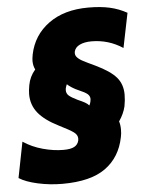

<svg xmlns="http://www.w3.org/2000/svg" viewBox="-114 -761 745 979"><g transform="rotate(-5 258.5 -272.0)"><path d="M-55 121 -19 -62Q26 -32 81 -17Q136 -2 186 -2Q223 -2 241.5 -12Q260 -22 265 -43Q266 -47 266 -53Q266 -72 247 -86Q228 -100 172 -128Q102 -163 69 -204Q36 -245 36 -300Q36 -319 41 -346Q49 -390 78 -423Q68 -443 68 -468Q68 -479 72 -501Q92 -598 171.5 -656Q251 -714 375 -714Q438 -714 484.5 -703.5Q531 -693 572 -670L536 -493Q463 -541 376 -541Q340 -541 316 -529.5Q292 -518 287 -496Q284 -480 293.5 -468.5Q303 -457 321.5 -447Q340 -437 387 -415Q460 -380 490.5 -344.5Q521 -309 521 -256Q521 -227 515 -196Q506 -158 481 -122Q487 -104 487 -79Q487 -58 483 -41Q463 60 387 115Q311 170 166 170Q102 170 40.5 156.5Q-21 143 -55 121ZM344 -235Q346 -245 346 -248Q346 -264 333.5 -274.5Q321 -285 290 -298Q273 -305 256.5 -315.5Q240 -326 232 -334Q228 -325 225 -314Q224 -310 224 -304Q224 -287 236.5 -276Q249 -265 280 -250Q303 -240 316.5 -232.5Q330 -225 337 -216Q342 -225 344 -235Z"/></g></svg>

Font: Readiness ExtraBold
Style: Italic
Weight: 800
Italic angle: -12°
Designer: Katatrad Team
Foundry: CadsonDemak
Version: Version 1.00;January 16, 2020;FontCreator 12.0.0.2550 64-bit